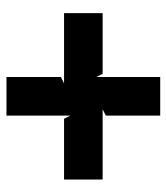

<svg xmlns="http://www.w3.org/2000/svg" viewBox="20 -594 526 607"><g transform="rotate(-90 283.5 -290.0)"><path d="M20 -229H242L222 -219V-47H344V-249L354 -229H546V-351H324L344 -361V-533H222V-331L212 -351H20Z"/></g></svg>

Font: Charger EcoBlack
Style: Black
Weight: 1000
Designer: Jasper
Foundry: Cannot Into Space Fonts
Version: Version 1.1